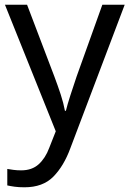

<svg xmlns="http://www.w3.org/2000/svg" viewBox="-20 -556 550 816"><path d="M1 -536H95L211 -231Q226 -191 238 -154.5Q250 -118 256 -85H260Q266 -110 279 -150.5Q292 -191 306 -232L415 -536H510L279 74Q251 150 206.5 195Q162 240 84 240Q60 240 42 237.5Q24 235 11 232V162Q22 164 37.5 166Q53 168 70 168Q116 168 144.5 142Q173 116 189 73L217 2Z"/></svg>

Font: Noto Sans Old South Arabian
Style: Regular
Weight: 400
Designer: Monotype Design Team
Foundry: Monotype Imaging Inc.
Version: Version 2.001; ttfautohint (v1.8.4.7-5d5b)